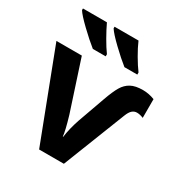

<svg xmlns="http://www.w3.org/2000/svg" viewBox="-178 -893 962 1021"><g transform="rotate(30 302.5 -383.0)"><path d="M36 -756V-766H183Q200 -730 224 -688Q248 -646 268 -619V-606H189Q150 -637 100 -685Q50 -733 36 -756ZM230 -756V-766H377Q392 -731 416.5 -689Q441 -647 462 -619V-606H383Q345 -636 295 -684Q245 -732 230 -756ZM0 -546H156L256 -240Q281 -156 284 -122H286Q294 -178 314 -237L374 -405Q394 -461 411.5 -490.5Q429 -520 456.5 -535Q484 -550 530 -550Q566 -550 602 -536V-421Q581 -430 562 -430Q546 -430 533.5 -419Q521 -408 511 -382L361 0H209Z"/></g></svg>

Font: OpenSansMMV
Style: Bold
Weight: 700
Foundry: Ascender Corporation
Version: Version 4.001